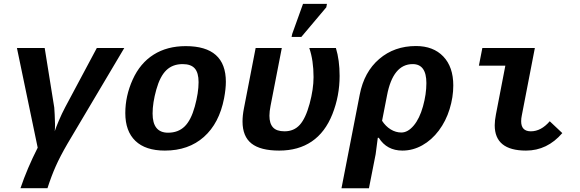

<svg xmlns="http://www.w3.org/2000/svg" viewBox="-20 -780 3040 1007"><path d="M268.6 -128.4Q268.6 -103 267.1 -91.8Q273.4 -111.3 288.8 -147.7Q304.2 -184.1 322.3 -218.3L487.8 -528.3H631.8L334 -26.4Q295.4 40 272.2 92.3Q249 144.5 229 207H87.4Q122.6 103 177.7 -5.4L68.8 -528.3H214.4L264.6 -215.8Q265.1 -212.9 266.8 -179.7Q268.6 -146.5 268.6 -128.4Z M844.7 9.8Q743.2 9.8 690.2 -41Q637.2 -91.8 637.2 -187Q637.2 -276.9 676 -362.8Q714.8 -448.7 785.6 -493.4Q856.4 -538.1 954.1 -538.1Q1164.6 -538.1 1164.6 -351.1Q1164.6 -314 1155.3 -264.6Q1129.9 -133.3 1049.3 -61.8Q968.8 9.8 844.7 9.8ZM1021.5 -349.1Q1021.5 -398.4 1001.5 -421.1Q981.4 -443.8 938 -443.8Q885.7 -443.8 852.5 -411.9Q819.3 -379.9 799.8 -310.1Q780.3 -240.2 780.3 -184.6Q780.3 -84 861.3 -84Q914.6 -84 948.2 -116.7Q981.9 -149.4 1001.7 -221.4Q1021.5 -293.5 1021.5 -349.1Z M1444.3 9.8Q1346.2 9.8 1299.1 -27.3Q1252 -64.5 1252 -143.1Q1252 -174.3 1259.3 -211.4L1320.8 -528.3H1458L1398.9 -224.6Q1393.1 -195.3 1393.1 -172.9Q1393.1 -132.3 1411.9 -111.8Q1430.7 -91.3 1472.2 -91.3Q1521.5 -91.3 1552.2 -125.2Q1583 -159.2 1603.8 -235.8Q1624.5 -312.5 1624.5 -375.5Q1624.5 -463.4 1602.1 -528.3H1741.7Q1761.2 -464.8 1761.2 -381.8Q1761.2 -276.9 1723.4 -181.4Q1685.5 -85.9 1615.2 -38.1Q1544.9 9.8 1444.3 9.8ZM1509.3 -586.4 1512.7 -602.5 1569.3 -759.8H1694.8L1691.4 -741.7L1560.5 -586.4Z M2090.8 9.8Q2008.8 9.8 1966.8 -57.1H1961.4L1950.2 28.8L1915 207.5H1771L1866.7 -283.7Q1889.6 -402.8 1969 -470.7Q2048.3 -538.6 2161.6 -538.6Q2252.4 -538.6 2304.9 -483.9Q2357.4 -429.2 2357.4 -331.5Q2357.4 -270.5 2338.1 -207.8Q2318.8 -145 2281.5 -95.2Q2244.1 -45.4 2194.6 -17.8Q2145 9.8 2090.8 9.8ZM2216.3 -344.2Q2216.3 -443.8 2144.5 -443.8Q2041 -443.8 2009.8 -279.3L1983.9 -146.5Q2002.4 -117.7 2029.1 -101.3Q2055.7 -85 2085 -85Q2119.1 -85 2149.9 -121.6Q2180.7 -158.2 2198.5 -222.2Q2216.3 -286.1 2216.3 -344.2Z M2738.8 9.8Q2574.7 9.8 2574.7 -123Q2574.7 -147.5 2581.1 -180.2L2630.4 -435.5H2491.7L2509.8 -528.3H2785.2L2716.8 -174.8Q2713.4 -159.2 2713.4 -144Q2713.4 -91.3 2764.2 -91.3Q2817.9 -91.3 2863.3 -144L2929.2 -82Q2850.1 9.8 2738.8 9.8Z"/></svg>

Font: Cousine
Style: Bold Italic
Weight: 700
Italic angle: -12°
Monospace: yes
Designer: Steve Matteson
Foundry: Ascender Corporation
Version: Version 1.20